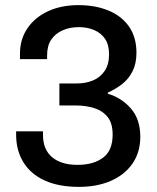

<svg xmlns="http://www.w3.org/2000/svg" viewBox="-20 -718 615 750"><path d="M289 12Q209 12 154.5 -13Q100 -38 71.5 -84Q43 -130 43 -192V-205H148V-190Q148 -134 183.5 -104Q219 -74 283 -74Q345 -74 382.5 -102Q420 -130 420 -192Q420 -237 400 -261.5Q380 -286 347 -296Q314 -306 277 -306H212V-392H280Q314 -392 342.5 -403.5Q371 -415 388.5 -440.5Q406 -466 406 -506Q406 -543 390.5 -566Q375 -589 348 -600.5Q321 -612 288 -612Q253 -612 224.5 -599.5Q196 -587 180 -563Q164 -539 164 -502V-487H58V-508Q58 -565 87.5 -608Q117 -651 168.5 -674.5Q220 -698 286 -698Q353 -698 404.5 -676.5Q456 -655 484.5 -613.5Q513 -572 513 -512Q513 -470 498 -440Q483 -410 457.5 -390Q432 -370 401 -356V-352Q455 -336 491.5 -294Q528 -252 528 -184Q528 -123 497.5 -79Q467 -35 413 -11.5Q359 12 289 12Z"/></svg>

Font: Archivo SemiBold Medium
Style: Regular
Weight: 500
Version: Version 2.001